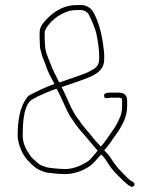

<svg xmlns="http://www.w3.org/2000/svg" viewBox="-20 -705 602 761"><path d="M215 -378C202.4 -403.3 189 -427.6 179 -455C169.6 -480.8 158 -499.9 158 -534C157.3 -541.3 157 -548.7 157 -556V-576C157 -580.7 158.7 -585.7 162 -591C172.8 -610.4 191 -628.9 210 -641C231.6 -653.6 251 -665 284 -665H303C314.1 -665 326.6 -656.6 331 -649C337.2 -639.1 358 -590.1 361 -576C366.1 -552.4 373 -512.7 373 -488V-470C373 -451.7 363.9 -438.2 351 -431C337.5 -422.9 320.8 -414.2 304 -409L276 -399C259.6 -393.1 231.4 -383.5 215 -378ZM367 -108C355.8 -94.6 339.4 -72.6 325 -63C301.6 -49.6 273.4 -35 236.5 -35C228.8 -35 221.7 -35.3 215 -36L193 -38C180.9 -39.1 166 -40.5 157 -45C140.7 -51.1 139.5 -49.7 125 -63C110.9 -76 104.9 -79.2 97 -93C83.9 -111.4 70 -135.8 70 -167C70 -219.3 73.6 -296.5 112 -313L130 -323C154.3 -332.7 177.7 -346.2 205 -353C208.3 -345.7 212 -338.3 216 -331C230.2 -302.7 241.9 -272.2 257 -245C264.3 -234.1 270.8 -226.8 277 -216C285.7 -203.8 300.4 -184.6 312 -173C331.5 -149.2 346.1 -132.1 367 -108ZM448 -338H421C407.6 -338 390.5 -337.4 392.5 -324C394.6 -310.3 409.3 -318 421 -318H448C452 -318 456 -317.3 460 -316C464.4 -316 464 -307.5 464 -303V-286C464 -267.7 460.7 -248.7 454 -237C445.1 -216.3 439.7 -206.2 426 -187C409.6 -164 398.1 -144.7 380 -124C372 -132.7 364.8 -140.3 358.5 -147C344.6 -161.6 340.7 -171.3 326 -186C316.8 -197.3 300.5 -216.5 294 -228C287.2 -237.5 280.4 -244.1 275 -255C258.9 -280.8 248.3 -311.5 234 -340L224 -360L251 -369C262.3 -373 273 -376.7 283 -380L311 -390C347.8 -404.2 393 -419.6 393 -470V-488C393 -494.7 392.3 -501.7 391 -509C385.5 -564.3 371.3 -621.2 348 -660C340 -672.6 322.5 -685 303 -685H284C237.3 -685 201.7 -663.4 176 -640C160.5 -624.5 137 -604.5 137 -576V-556C137 -548.7 137.3 -541 138 -533C138 -524.3 138.3 -517.7 139 -513L143 -499L147 -483C151.4 -469.7 155.8 -462.3 161 -448C168.4 -420.8 184.1 -395.8 196 -372C170.2 -363.4 144 -351.5 121 -340L103 -331C95.7 -327.7 90 -323 86 -317C59.5 -281.7 50 -230 50 -167C50 -160.3 51 -152.7 53 -144C63.4 -99 81.7 -74 112 -48C128.6 -33.6 132 -33.3 149 -26C160.2 -21 176.6 -19.3 191 -18L212 -16C220 -15.3 228.3 -15 237 -15C276.6 -15 312.2 -30 336 -47C351.6 -56.8 368 -80 381 -93C383 -90.3 385.3 -88 388 -86C392.7 -80.7 397 -75 401 -69C416.2 -43.6 425.7 -31.3 448 -9L471 14C477 19.3 483 24.3 489 29L498 34C509 40.9 519.6 24.8 508 17C499.6 11.7 492 7 485 0L462 -24C452 -33.3 445.3 -40.7 442 -46C427.4 -62.7 417.9 -84.1 402 -100L393 -109C404.1 -122.9 415.9 -135.5 425 -151C432.3 -162.4 451 -186 457 -198C470.9 -222.3 484 -247.8 484 -286V-303C484 -328.4 473.2 -338 448 -338Z"/></svg>

Font: HoneyBee
Style: UltLit
Weight: 100
Foundry: Cannot Into Space Fonts
Version: Version 0.89